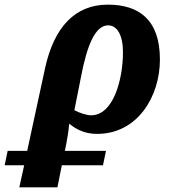

<svg xmlns="http://www.w3.org/2000/svg" viewBox="-114 -566 729 826"><path d="M329 145 342 83H165L171 54C178 18 181 -5 184 -34C216 -7 254 10 304 10C477 10 574 -150 574 -310C574 -482 483 -546 350 -546C210 -546 119 -451 80 -273L3 83H-81L-94 145H-10L-31 240H133L152 145ZM278 -70C260 -70 230 -79 206 -92L235 -238C260 -368 295 -457 351 -457C390 -457 415 -415 415 -341C415 -227 375 -70 278 -70Z"/></svg>

Font: Noto Serif SemiCondensed Extra
Style: Italic
Weight: 800
Width: 4
Italic angle: -12°
Designer: Monotype Design Team
Foundry: Monotype Imaging Inc.
Version: Version 1.901